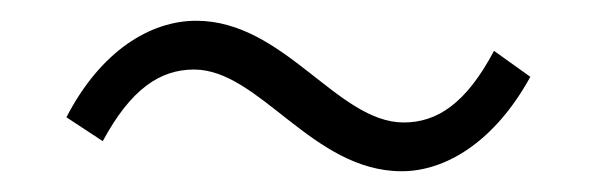

<svg xmlns="http://www.w3.org/2000/svg" viewBox="-20 -458 575 185"><path d="M367 -293C410 -293 457 -322 491 -384L456 -409C429 -358 401 -340 369 -340C305 -340 254 -438 169 -438C125 -438 77 -409 44 -345L79 -322C106 -372 134 -391 167 -391C230 -391 281 -293 367 -293Z"/></svg>

Font: GenYoGothic2 TW L
Style: Regular
Weight: 300
Version: Version 2.100;PS 2.1;hotconv 16.6.51;makeotf.lib2.5.65220 DE